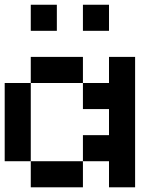

<svg xmlns="http://www.w3.org/2000/svg" viewBox="-20 -798 707 818"><path d="M111.1 -111.1H0V-444.4H111.1ZM444.4 -333.3H333.3V-444.4H444.4V-555.6H555.6V0H444.4V-111.1H333.3V-222.2H444.4ZM333.3 0H111.1V-111.1H333.3ZM333.3 -444.4H111.1V-555.6H333.3ZM222.2 -666.7H111.1V-777.8H222.2ZM444.4 -666.7H333.3V-777.8H444.4Z"/></svg>

Font: Pixeloid Sans
Style: Regular
Weight: 400
Designer: GGBotNet
Foundry: GGBotNet
Version: 0.5